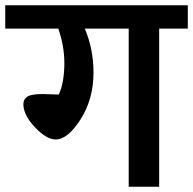

<svg xmlns="http://www.w3.org/2000/svg" viewBox="-40 -711 735 731"><path d="M675 -691V-602H566V0H450V-602H283Q316 -523 316 -435Q316 -334 267 -257Q218 -180 172 -180Q137 -180 93 -226.5Q49 -273 49 -315Q49 -333 64 -343Q79 -353 123 -353Q132 -353 184 -351Q205 -398 205 -471Q205 -536 182 -602H-20V-691Z"/></svg>

Font: FiraGO Medium
Style: Regular
Weight: 500
Designer: bBox Type
Foundry: bBox Type GmbH
Version: Version 1.001;PS 001.001;hotconv 1.0.88;makeotf.lib2.5.64775